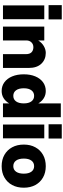

<svg xmlns="http://www.w3.org/2000/svg" viewBox="758 -1510 768 2324"><g transform="rotate(90 1142.0 -348.0)"><path d="M42 -711.5H214.5V-552H42ZM45 -500H212V0H45Z M635.5 -276Q635.5 -324 612.5 -346Q589.5 -368 551 -368Q515.5 -368 492.5 -344.2Q469.5 -320.5 469.5 -283V0H302V-500H469.5V-426.5Q497 -470.5 537.8 -494.2Q578.5 -518 620.5 -518Q700 -518 751.2 -464.5Q802.5 -411 802.5 -311.5V0H635.5Z M1398.5 -700V0H1231.5V-75Q1206.5 -31.5 1168.2 -7.8Q1130 16 1081.5 16Q1021 16 975.5 -17.5Q930 -51 904.8 -111.2Q879.5 -171.5 879.5 -252Q879.5 -332 904.8 -391.8Q930 -451.5 975.5 -484.8Q1021 -518 1081.5 -518Q1130 -518 1168.2 -494.2Q1206.5 -470.5 1231.5 -428V-700ZM1048.5 -252Q1048.5 -191.5 1073 -158.2Q1097.5 -125 1140 -125Q1183 -125 1207.2 -158.2Q1231.5 -191.5 1231.5 -252Q1231.5 -311.5 1207.2 -344.2Q1183 -377 1140 -377Q1097.5 -377 1073 -344.2Q1048.5 -311.5 1048.5 -252Z M1484.5 -711.5H1657V-552H1484.5ZM1487.5 -500H1654.5V0H1487.5Z M1730 -252Q1730 -332 1762.8 -391.8Q1795.5 -451.5 1854.2 -484.8Q1913 -518 1991.5 -518Q2069.5 -518 2128.2 -484.8Q2187 -451.5 2219.5 -391.8Q2252 -332 2252 -252Q2252 -171.5 2219.5 -111.2Q2187 -51 2128.2 -17.5Q2069.5 16 1991.5 16Q1913 16 1854.2 -17.5Q1795.5 -51 1762.8 -111.2Q1730 -171.5 1730 -252ZM2082 -252Q2082 -311.5 2058 -344.2Q2034 -377 1991.5 -377Q1948 -377 1923.8 -344.2Q1899.5 -311.5 1899.5 -252Q1899.5 -191.5 1923.8 -158.2Q1948 -125 1991.5 -125Q2034 -125 2058 -158.2Q2082 -191.5 2082 -252Z"/></g></svg>

Font: Overused Grotesk ExtraBold
Style: Regular
Weight: 800
Version: Version 0.004